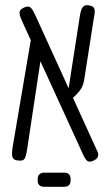

<svg xmlns="http://www.w3.org/2000/svg" viewBox="-20 -600 430 734"><path d="M340 13Q330 18 323 18Q316 18 311 12.5Q306 7 301 -2L69 -509Q61 -526 57 -537.5Q53 -549 56 -557.5Q59 -566 74 -572Q86 -577 93 -573.5Q100 -570 106 -559.5Q112 -549 120 -531L351 -24Q356 -15 355.5 -8Q355 -1 351.5 4Q348 9 340 13ZM44 13Q34 11 30 5Q26 -1 26 -11.5Q26 -22 28 -36L98 -448L145 -435L84 -31Q81 -10 77 0.5Q73 11 65.5 13Q58 15 44 13ZM245 -213 236 -222 285 -537Q287 -551 290.5 -561.5Q294 -572 301 -577Q308 -582 321 -579Q335 -577 339 -570Q343 -563 342 -552Q341 -541 338 -526L302 -296Q299 -276 291 -262.5Q283 -249 271.5 -238Q260 -227 245 -213ZM149 114Q124 114 124 89V85Q124 73 130.5 66.5Q137 60 149 60H225Q250 60 250 85V89Q250 114 225 114Z"/></svg>

Font: Fredoka Condensed Light
Style: Regular
Weight: 300
Width: 3
Designer: Ben Nathan
Foundry: Milena B. Brandão, Ben Nathan
Version: Version 2.001